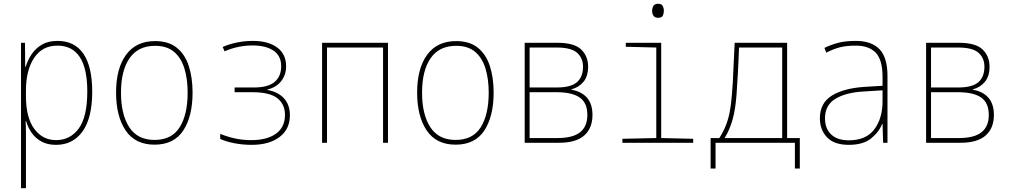

<svg xmlns="http://www.w3.org/2000/svg" viewBox="-20 -754 5340 1014"><path d="M91 240V-528H112L113 -402H116Q126 -436 147 -467.5Q168 -499 201.5 -518.5Q235 -538 284 -538Q374 -538 420.5 -470Q467 -402 467 -270Q467 -131 416 -60Q365 11 276 11Q230 11 198 -7Q166 -25 146.5 -53.5Q127 -82 118 -114H115Q117 -89 117 -60.5Q117 -32 117 -3V240ZM276 -14Q351 -14 396 -75.5Q441 -137 441 -271Q441 -513 283 -513Q203 -513 160 -448Q117 -383 117 -275V-247Q117 -133 161 -73.5Q205 -14 276 -14Z M796 10Q694 10 643.5 -65Q593 -140 593 -265Q593 -393 646 -465Q699 -537 799 -537Q870 -537 913.5 -502Q957 -467 977 -405.5Q997 -344 997 -265Q997 -140 948 -65Q899 10 796 10ZM796 -15Q887 -15 929 -82Q971 -149 971 -265Q971 -336 954 -392Q937 -448 899.5 -480Q862 -512 799 -512Q710 -512 664.5 -447Q619 -382 619 -264Q619 -150 662.5 -82.5Q706 -15 796 -15Z M1309 11Q1262 11 1218 2.5Q1174 -6 1143 -20V-47Q1183 -31 1222.5 -22.5Q1262 -14 1308 -14Q1390 -14 1437.5 -48Q1485 -82 1485 -147Q1485 -204 1444.5 -235.5Q1404 -267 1314 -267H1219V-292H1321Q1396 -292 1430.5 -321.5Q1465 -351 1465 -404Q1465 -459 1424.5 -486.5Q1384 -514 1313 -514Q1277 -514 1240 -506.5Q1203 -499 1166 -483L1156 -506Q1190 -521 1231 -529.5Q1272 -538 1315 -538Q1397 -538 1444 -503Q1491 -468 1491 -404Q1491 -359 1465.5 -326Q1440 -293 1392 -281V-279Q1448 -269 1479.5 -235Q1511 -201 1511 -145Q1511 -72 1456.5 -30.5Q1402 11 1309 11Z M1681 0V-528H2029V0H2003V-503H1707V0Z M2386 10Q2284 10 2233.5 -65Q2183 -140 2183 -265Q2183 -393 2236 -465Q2289 -537 2389 -537Q2460 -537 2503.5 -502Q2547 -467 2567 -405.5Q2587 -344 2587 -265Q2587 -140 2538 -65Q2489 10 2386 10ZM2386 -15Q2477 -15 2519 -82Q2561 -149 2561 -265Q2561 -336 2544 -392Q2527 -448 2489.5 -480Q2452 -512 2389 -512Q2300 -512 2254.5 -447Q2209 -382 2209 -264Q2209 -150 2252.5 -82.5Q2296 -15 2386 -15Z M2751 0V-528H2924Q3013 -528 3049.5 -492.5Q3086 -457 3086 -402Q3086 -352 3062 -322.5Q3038 -293 2998 -282V-280Q3051 -271 3080 -238Q3109 -205 3109 -147Q3109 -77 3065.5 -38.5Q3022 0 2933 0ZM2777 -292H2921Q2995 -292 3027 -320Q3059 -348 3059 -402Q3059 -447 3028 -475Q2997 -503 2920 -503H2777ZM2777 -25H2925Q3005 -25 3043.5 -55.5Q3082 -86 3082 -147Q3082 -211 3041.5 -239Q3001 -267 2921 -267H2777Z M3456 -660Q3438 -660 3431 -671Q3424 -682 3424 -697Q3424 -711 3430.5 -722.5Q3437 -734 3456 -734Q3474 -734 3480 -722.5Q3486 -711 3486 -697Q3486 -684 3481 -672Q3476 -660 3456 -660ZM3267 0V-21L3446 -25V-503L3285 -507V-528H3472V-25L3641 -21V0Z M3733 136V-25H3779Q3800 -58 3813 -90.5Q3826 -123 3833.5 -161Q3841 -199 3845 -250Q3848 -280 3850 -316.5Q3852 -353 3854 -404Q3856 -455 3860 -528H4137V-25H4204V136H4178V0H3759V136ZM3870 -256Q3864 -176 3849 -122.5Q3834 -69 3807 -25H4111V-503H3883Q3880 -418 3876.5 -361Q3873 -304 3870 -256Z M4463 11Q4385 11 4347.5 -29Q4310 -69 4310 -129Q4310 -209 4371.5 -248Q4433 -287 4542 -295L4641 -301V-347Q4641 -438 4605 -475.5Q4569 -513 4500 -513Q4451 -513 4417 -504.5Q4383 -496 4344 -476L4334 -501Q4369 -518 4407 -528Q4445 -538 4500 -538Q4582 -538 4624.5 -494.5Q4667 -451 4667 -353V0H4644L4641 -100H4639Q4622 -56 4580 -22.5Q4538 11 4463 11ZM4463 -13Q4554 -13 4597.5 -71Q4641 -129 4641 -220V-277L4544 -271Q4448 -266 4392.5 -232.5Q4337 -199 4337 -129Q4337 -75 4369.5 -44Q4402 -13 4463 -13Z M4871 0V-528H5044Q5133 -528 5169.5 -492.5Q5206 -457 5206 -402Q5206 -352 5182 -322.5Q5158 -293 5118 -282V-280Q5171 -271 5200 -238Q5229 -205 5229 -147Q5229 -77 5185.5 -38.5Q5142 0 5053 0ZM4897 -292H5041Q5115 -292 5147 -320Q5179 -348 5179 -402Q5179 -447 5148 -475Q5117 -503 5040 -503H4897ZM4897 -25H5045Q5125 -25 5163.5 -55.5Q5202 -86 5202 -147Q5202 -211 5161.5 -239Q5121 -267 5041 -267H4897Z"/></svg>

Font: Noto Sans Mono Condensed Thin
Style: Regular
Weight: 100
Width: 3
Designer: Monotype Design Team
Foundry: Monotype Imaging Inc.
Version: Version 2.014; ttfautohint (v1.8.4.7-5d5b)